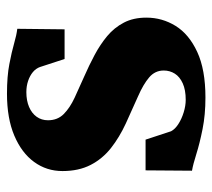

<svg xmlns="http://www.w3.org/2000/svg" viewBox="-49 -548 608 550"><g transform="rotate(-90 255.0 -273.0)"><path d="M250.5 11.5Q201 11.5 160 3.2Q119 -5 89 -14.5Q59 -24 41 -27L42 -160H130L154 -87Q160 -75.5 174.8 -66Q189.5 -56.5 208.2 -50.8Q227 -45 244 -45Q272.5 -45 291.2 -53.5Q310 -62 319 -76.2Q328 -90.5 328 -108Q328 -133 308.2 -149.8Q288.5 -166.5 254.2 -181.5Q220 -196.5 176.5 -216.5Q136.5 -235 105.8 -259.2Q75 -283.5 57.5 -317.5Q40 -351.5 40 -398Q40 -443.5 66 -479.2Q92 -515 141.5 -536Q191 -557 261.5 -557Q311.5 -557 346.5 -550.2Q381.5 -543.5 405.8 -536.5Q430 -529.5 447.5 -527.5L446 -392H361L338 -462.5Q334 -474 323.5 -482.8Q313 -491.5 298.2 -496.5Q283.5 -501.5 266 -501.5Q242 -501.5 223.8 -493.8Q205.5 -486 195.5 -472Q185.5 -458 185.5 -439.5Q185.5 -412 203.5 -394.2Q221.5 -376.5 250.2 -363.2Q279 -350 311.5 -335.5Q342.5 -322 372.5 -306Q402.5 -290 426.8 -269.8Q451 -249.5 465.2 -222.2Q479.5 -195 479.5 -157.5Q479.5 -112.5 455.8 -74Q432 -35.5 381.2 -12Q330.5 11.5 250.5 11.5Z"/></g></svg>

Font: Merriweather 48pt Black
Style: Regular
Weight: 900
Version: Version 2.100